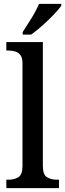

<svg xmlns="http://www.w3.org/2000/svg" viewBox="-20 -979 340 999"><path d="M13 0V-44H25Q54 -44 75.5 -57Q97 -70 97 -116V-649Q97 -678 86.5 -692Q76 -706 59.5 -711Q43 -716 25 -716H13V-760H203V-116Q203 -70 224.5 -57Q246 -44 276 -44H287V0ZM98 -812Q119 -844 144 -884.5Q169 -925 183 -959H299V-949Q287 -932 260 -903.5Q233 -875 201 -846.5Q169 -818 142 -799H98Z"/></svg>

Font: Noto Serif Tamil SemiCondensed Medium
Style: Italic
Weight: 500
Width: 4
Italic angle: -12°
Designer: Indian Type Foundry, Tom Grace, and the Monotype Design Team
Foundry: Monotype Imaging Inc.
Version: Version 2.003; ttfautohint (v1.8.4.7-5d5b)